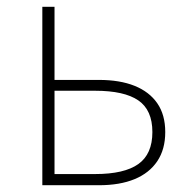

<svg xmlns="http://www.w3.org/2000/svg" viewBox="-20 -547 558 567"><path d="M105 0V-527H141V-311H272Q334 -311 377.5 -293.5Q421 -276 444.5 -242Q468 -208 468 -157Q468 -106 444.5 -71Q421 -36 377.5 -18Q334 0 272 0ZM141 -33H261Q347 -33 388.5 -62.5Q430 -92 430 -157Q430 -222 388.5 -250.5Q347 -279 261 -279H141Z"/></svg>

Font: Noto Sans TC Thin
Style: Regular
Weight: 100
Designer: Ryoko NISHIZUKA 西塚涼子 (kana, bopomofo & ideographs); Paul D. Hunt (Latin, Greek & Cyrillic); Sandoll Communications 산돌커뮤니
Foundry: Adobe
Version: Version 2.004-H2;hotconv 1.0.118;makeotfexe 2.5.65603